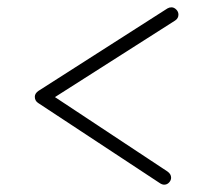

<svg xmlns="http://www.w3.org/2000/svg" viewBox="-20 -506 567 524"><path d="M428 -2Q422 -2 415 -7L84 -225Q75 -231 75 -242Q75 -251 85 -258L437 -483Q442 -486 448 -486Q455 -486 461 -480Q467 -474 467 -466Q467 -456 458 -450L130 -241L437 -38Q447 -31 447 -21Q447 -14 441.5 -8Q436 -2 428 -2Z"/></svg>

Font: Comic Neue Light
Style: Regular
Weight: 300
Designer: Craig Rozynski
Foundry: Craig Rozynski
Version: Version 2.003